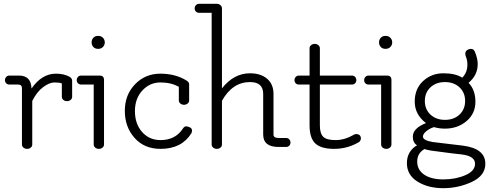

<svg xmlns="http://www.w3.org/2000/svg" viewBox="-20 -770 2563 1006"><path d="M29 -374H80Q143 -374 145 -306Q199 -384 273 -384Q315 -384 344 -368Q358 -360 358 -347V-263Q358 -253 350 -246.5Q342 -240 331 -240Q320 -240 312 -246.5Q304 -253 304 -263V-333Q291 -338 265 -338Q239 -338 206 -313.5Q173 -289 149 -241V-13Q149 -3 141 3.5Q133 10 122 10Q111 10 103 3.5Q95 -3 95 -13V-308Q95 -327 75 -327H29Q19 -327 12.5 -333.5Q6 -340 6 -350Q6 -360 12.5 -367Q19 -374 29 -374Z M525 -13Q525 -3 517 3.5Q509 10 498 10Q487 10 479 3.5Q471 -3 471 -13V-327H405Q395 -327 388.5 -333.5Q382 -340 382 -350Q382 -360 388.5 -367Q395 -374 405 -374H502Q525 -374 525 -351ZM469 -524Q460 -534 460 -548Q460 -562 469 -572Q478 -582 494 -582Q510 -582 519.5 -572Q529 -562 529 -548Q529 -534 519.5 -524Q510 -514 494 -514Q478 -514 469 -524Z M938 -96Q946 -108 954.5 -108Q963 -108 972 -104Q986 -98 986 -87.5Q986 -77 983 -72Q932 10 821 10Q736 10 685 -47.5Q634 -105 634 -189Q634 -273 687.5 -328.5Q741 -384 820.5 -384Q900 -384 959 -347Q971 -339 971 -328V-244Q971 -234 963 -227.5Q955 -221 944 -221Q933 -221 925 -227.5Q917 -234 917 -244V-315Q877 -338 821 -338Q765 -338 726 -296Q687 -254 687 -187.5Q687 -121 724.5 -78.5Q762 -36 821 -36Q899 -36 938 -96Z M1143 -13Q1143 -3 1135 3.5Q1127 10 1116 10Q1105 10 1097 3.5Q1089 -3 1089 -13V-703H1023Q1013 -703 1006.5 -709.5Q1000 -716 1000 -726Q1000 -736 1006.5 -743Q1013 -750 1023 -750H1117Q1127 -750 1135 -743Q1143 -736 1143 -726V-307Q1205 -386 1290 -386Q1346 -386 1379.5 -357.5Q1413 -329 1413 -278V-65Q1413 -47 1440 -47H1479Q1489 -47 1495.5 -40Q1502 -33 1502 -23Q1502 -13 1495.5 -6.5Q1489 0 1479 0H1440Q1359 0 1359 -65V-278Q1359 -340 1290 -340Q1198 -340 1143 -242Z M1871 -47Q1871 -32 1860 -25Q1800 10 1731 10Q1662 10 1632 -18.5Q1602 -47 1602 -113V-327H1546Q1536 -327 1529.5 -333.5Q1523 -340 1523 -350Q1523 -360 1529.5 -367Q1536 -374 1546 -374H1602V-517Q1602 -527 1610 -533.5Q1618 -540 1629 -540Q1640 -540 1648 -533.5Q1656 -527 1656 -517V-374H1824Q1834 -374 1840.5 -367Q1847 -360 1847 -350Q1847 -340 1840.5 -333.5Q1834 -327 1824 -327H1656V-113Q1656 -71 1673.5 -53.5Q1691 -36 1738.5 -36Q1786 -36 1834 -64Q1842 -69 1852.5 -67Q1863 -65 1867 -58.5Q1871 -52 1871 -47Z M2031 -13Q2031 -3 2023 3.5Q2015 10 2004 10Q1993 10 1985 3.5Q1977 -3 1977 -13V-327H1911Q1901 -327 1894.5 -333.5Q1888 -340 1888 -350Q1888 -360 1894.5 -367Q1901 -374 1911 -374H2008Q2031 -374 2031 -351ZM1975 -524Q1966 -534 1966 -548Q1966 -562 1975 -572Q1984 -582 2000 -582Q2016 -582 2025.5 -572Q2035 -562 2035 -548Q2035 -534 2025.5 -524Q2016 -514 2000 -514Q1984 -514 1975 -524Z M2204 11Q2166 33 2166 76.5Q2166 120 2202.5 145Q2239 170 2303 170Q2367 170 2418 148Q2469 126 2469 88Q2469 47 2397 39Q2372 37 2238 19Q2216 15 2204 11ZM2417 -241Q2417 -285 2387.5 -312.5Q2358 -340 2311.5 -340Q2265 -340 2235.5 -312.5Q2206 -285 2206 -241Q2206 -197 2235.5 -169.5Q2265 -142 2311.5 -142Q2358 -142 2387.5 -169.5Q2417 -197 2417 -241ZM2447 -514Q2463 -514 2469 -497Q2483 -462 2483 -434Q2483 -376 2435 -336Q2471 -299 2471 -237Q2471 -175 2424.5 -135.5Q2378 -96 2311 -96Q2281 -96 2254 -104Q2231 -97 2213.5 -82.5Q2196 -68 2196 -54Q2196 -35 2246 -26Q2268 -23 2405 -7Q2523 8 2523 88Q2523 150 2452.5 183Q2382 216 2302.5 216Q2223 216 2167.5 181.5Q2112 147 2112 85Q2112 23 2165 -9Q2143 -22 2143 -54Q2143 -98 2212 -125Q2153 -170 2153 -237.5Q2153 -305 2197 -345.5Q2241 -386 2303.5 -386Q2366 -386 2402 -363Q2429 -390 2429 -432Q2429 -453 2422 -471Q2410 -501 2434 -511Q2441 -514 2447 -514Z"/></svg>

Font: Flamenco
Style: Regular
Weight: 400
Designer: Luciano Vergara
Foundry: Luciano Vergara
Version: Version 1.002